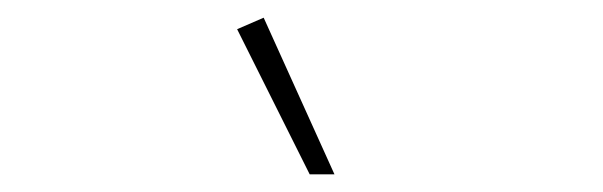

<svg xmlns="http://www.w3.org/2000/svg" viewBox="-20 -770 681 217"><path d="M330 -573 248 -737 278 -750 358 -573Z"/></svg>

Font: Livvic Thin
Style: Italic
Weight: 250
Italic angle: -10°
Designer: Jacques Le Bailly, Baron von Fonthausen
Version: Version 1.001; ttfautohint (v1.8.2)